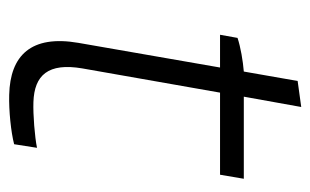

<svg xmlns="http://www.w3.org/2000/svg" viewBox="-152 -536 691 428"><g transform="rotate(90 194.0 -322.5)"><path d="M192 3C227 4 275 -1 302 -8L310 -59C286 -54 236 -50 208 -51C148 -53 120 -84 133 -160L187 -467H370L379 -520H196L219 -648L161 -640L140 -520C116 -518 86 -513 65 -506L58 -467H131L76 -151C58 -46 104 1 192 3Z"/></g></svg>

Font: Fixel Display Light
Style: Italic
Weight: 300
Italic angle: -10°
Designer: AlfaBravo + MacPaw
Foundry: Kyrylo Tkachov, Marchela Mozhyna, Serhii Makarenko, Maria Weinstein, Zakhar Kryvoshyya
Version: Version 1.210;Glyphs 3.2 (3217)